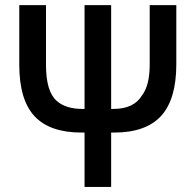

<svg xmlns="http://www.w3.org/2000/svg" viewBox="-20 -734 770 754"><path d="M312 0V-213.4H300.3Q175.3 -213.4 115.5 -277.8Q55.7 -342.3 55.7 -479.5V-713.9H160.6V-480Q160.6 -427.7 170.9 -392.3Q181.2 -356.9 202.6 -337.9Q219.2 -322.8 244.6 -314.5Q270 -306.2 304.2 -306.2H312V-713.9H416.5V-306.2H424.3Q465.8 -306.2 493.9 -319.6Q522 -333 538.1 -359.9Q553.2 -379.9 560.5 -410.2Q567.9 -440.4 567.9 -479.5V-713.9H672.4V-481.9Q672.4 -343.8 612.5 -278.6Q552.7 -213.4 428.2 -213.4H416.5V0Z"/></svg>

Font: Open Sans
Style: Regular
Weight: 600
Width: 3
Foundry: Ascender Corporation
Version: Version 1.000